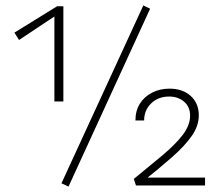

<svg xmlns="http://www.w3.org/2000/svg" viewBox="-20 -682 805 706"><path d="M180 -309V-634L202 -636L50 -535L33 -562L190 -659H213V-309ZM232 4 206 -8 507 -662 532 -650ZM472 -24Q531 -72 577.5 -111Q624 -150 651.5 -185.5Q679 -221 679 -257Q679 -289 657 -308Q635 -327 602 -327Q562 -327 536 -302Q510 -277 510 -239H478Q478 -275 494.5 -301Q511 -327 539.5 -341.5Q568 -356 603 -356Q652 -356 681.5 -329Q711 -302 711 -258Q711 -219 685 -182Q659 -145 612.5 -104Q566 -63 503 -13L510 -29H734V0H480Z"/></svg>

Font: Ysabeau Office ExtraLight
Style: Regular
Weight: 250
Designer: Christian Thalmann (Catharsis Fonts)
Version: Version 2.001;gftools[0.9.30]; featfreeze: tnum,lnum,ss02